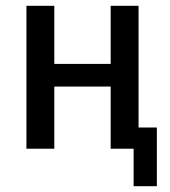

<svg xmlns="http://www.w3.org/2000/svg" viewBox="-20 -512 584 661"><path d="M440 129V0H361V-214H167V0H71V-492H167V-292H361V-492H457V-73H520V129Z"/></svg>

Font: Nunito Sans 10pt Condensed SemiBold
Style: Regular
Weight: 600
Width: 3
Designer: Vernon Adams
Foundry: Vernon Adams
Version: Version 3.101;gftools[0.9.27]